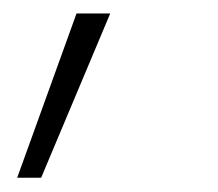

<svg xmlns="http://www.w3.org/2000/svg" viewBox="-20 -103 315 278"><path d="M4.9 154.3 90.8 -83.5H139.6L39.6 154.3Z"/></svg>

Font: Inter Extra Light
Style: Italic
Weight: 200
Italic angle: -9.39999°
Designer: Rasmus Andersson
Foundry: rsms
Version: Version 4.000;git-3c8e0fc